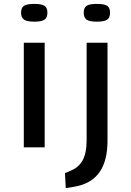

<svg xmlns="http://www.w3.org/2000/svg" viewBox="-20 -755 673 984"><path d="M156 -644Q118 -644 103 -654.5Q88 -665 88 -690Q88 -715 102.5 -725Q117 -735 156 -735Q194 -735 208.5 -725Q223 -715 223 -690Q223 -665 208.5 -654.5Q194 -644 156 -644ZM102 0V-536H209V0ZM476 -644Q438 -644 423.5 -654.5Q409 -665 409 -690Q409 -715 423.5 -725Q438 -735 476 -735Q515 -735 529.5 -725Q544 -715 544 -690Q544 -665 529.5 -654.5Q515 -644 476 -644ZM531 -536V-34Q531 65 493 123Q455 181 376 199Q364 202 347 204.5Q330 207 317 209L313 132Q326 128 339 121Q382 105 403 67.5Q424 30 424 -36V-536Z"/></svg>

Font: Georama ExtraExtended
Style: Regular
Weight: 400
Width: 8
Designer: Jean-Baptiste Levee
Foundry: Production Type
Version: Version 1.000